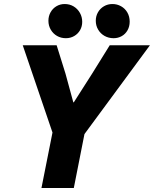

<svg xmlns="http://www.w3.org/2000/svg" viewBox="-20 -948 776 968"><path d="M244.6 -279.8 94.7 -719.7H265.6L310.5 -575.7L349.6 -432.1H352.1L443.8 -575.7L533.2 -719.7H735.8L405.8 -272L352.1 0H189ZM462.9 -843.3Q462.9 -866.7 473.9 -886Q484.9 -905.3 504.2 -916.5Q523.4 -927.7 546.9 -927.7Q570.3 -927.7 590.3 -916.5Q610.4 -905.3 622.1 -885Q633.8 -864.7 633.8 -838.9Q633.8 -814.5 623 -795.4Q612.3 -776.4 593.8 -765.9Q575.2 -755.4 552.7 -755.4Q527.8 -755.4 507.3 -766.8Q486.8 -778.3 474.9 -798.6Q462.9 -818.8 462.9 -843.3ZM224.1 -843.3Q224.1 -866.7 234.9 -886Q245.6 -905.3 264.4 -916.5Q283.2 -927.7 306.2 -927.7Q331.1 -927.7 351.1 -915.8Q371.1 -903.8 382.8 -883.1Q394.5 -862.3 394.5 -837.9Q394.5 -814.9 383.8 -796.1Q373 -777.3 354.2 -766.4Q335.4 -755.4 312 -755.4Q287.6 -755.4 267.6 -766.8Q247.6 -778.3 235.8 -798.6Q224.1 -818.8 224.1 -843.3Z"/></svg>

Font: Reddit Sans Fudge ExBold Italic
Style: Regular
Weight: 800
Italic angle: -11.25°
Designer: Stephen Hutchings
Version: Version 1.013